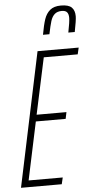

<svg xmlns="http://www.w3.org/2000/svg" viewBox="-61 -946 483 981"><g transform="rotate(-5 181.0 -455.0)"><path d="M6 0 151 -688H362L354 -654H180L118 -365H271L264 -331H111L48 -34H223L215 0ZM361 -849Q361 -829 349 -769H316Q327 -824 327 -844Q327 -863 319 -872.5Q311 -882 292 -882Q269 -882 255.5 -870Q242 -858 235 -835.5Q228 -813 219 -769H186Q195 -819 204.5 -847.5Q214 -876 234 -893Q254 -910 290 -910Q329 -910 345 -894.5Q361 -879 361 -849Z"/></g></svg>

Font: Saira Ultra Condensed Thin
Style: Italic
Weight: 100
Width: 1
Italic angle: -12°
Designer: Hector Gatti with collaboration of the Omnibus-Type team
Foundry: Omnibus-Type
Version: Version 1.001; ttfautohint (v1.8)